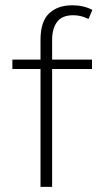

<svg xmlns="http://www.w3.org/2000/svg" viewBox="-20 -724 404 744"><path d="M182 0H137V-456.5H28V-493H137V-569.5Q137 -640.5 170.2 -672Q203.5 -703.5 260 -703.5Q304.5 -703.5 338 -685.5L323 -650.5Q294 -665 264 -665Q221 -665 201.5 -639.5Q182 -614 182 -569V-493H336.5V-456.5H182Z"/></svg>

Font: Acari Sans Neue Light
Style: Regular
Weight: 300
Designer: Alfredo Marco Pradil (font), Cristiano Sobral (main changes)
Foundry: Hanken Design Co. (font), Cristiano Sobral (main changes)
Version: Version 2.459;March 19, 2022;FontCreator 14.0.0.2808 64-bit;